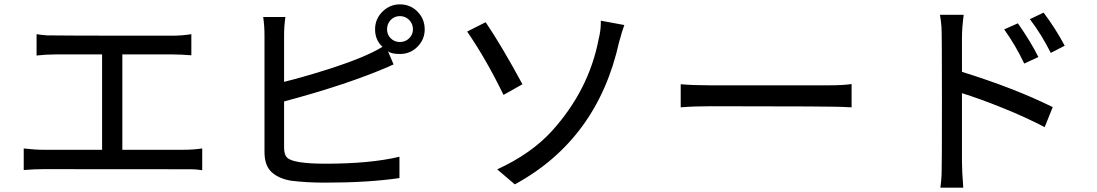

<svg xmlns="http://www.w3.org/2000/svg" viewBox="-20 -824 5040 882"><path d="M909 -42Q884 -46 861 -46.5Q838 -47 179 -47Q140 -47 89 -43V-142Q140 -136 179 -136H449V-574H235Q192 -574 148 -569V-667Q173 -663 196.5 -661.5Q220 -660 771 -660Q815 -660 859 -667V-570Q812 -574 771 -574H542V-136H824Q868 -136 909 -142Z M1473 15Q1387 15 1316 6Q1259 -4 1227 -34Q1195 -64 1195 -126V-662Q1195 -706 1189 -746H1291Q1285 -703 1285 -662V-448Q1370 -469 1475 -502Q1659 -560 1737 -609Q1703 -640 1703 -689Q1703 -737 1737 -770.5Q1771 -804 1817 -804Q1865 -804 1898 -770.5Q1931 -737 1931 -689Q1931 -643 1898 -609.5Q1865 -576 1817 -576Q1776 -576 1762 -589L1788 -528Q1775 -523 1768 -519Q1574 -435 1285 -358V-147Q1285 -112 1300 -99Q1329 -72 1477 -72Q1681 -72 1815 -104V-6Q1672 15 1473 15ZM1817 -631Q1842 -631 1859.5 -648Q1877 -665 1877 -689Q1877 -715 1859.5 -732.5Q1842 -750 1817 -750Q1792 -750 1775 -732.5Q1758 -715 1758 -689Q1758 -665 1775 -648Q1792 -631 1817 -631Z M2293 -388Q2214 -551 2126 -679L2211 -722Q2283 -616 2380 -437ZM2345 23 2264 -46Q2421 -118 2516 -223Q2685 -410 2730 -644Q2740 -684 2740 -719V-729L2848 -709Q2836 -676 2829 -648L2824 -631Q2725 -184 2345 23Z M3892 -331Q3879 -331 3868 -332Q3831 -336 3247 -336Q3168 -336 3107 -331V-437Q3166 -432 3247 -432H3782Q3855 -432 3892 -438Z M4405 38H4300Q4304 8 4305.5 -23.5Q4307 -55 4307 -366Q4307 -670 4305 -698.5Q4303 -727 4298 -756H4407Q4399 -696 4399 -650V-494Q4640 -419 4816 -332L4779 -240Q4691 -286 4584 -329Q4477 -372 4399 -396V-82Q4399 -40 4405 38ZM4685 -532Q4646 -615 4593 -689L4656 -717Q4717 -629 4750 -562ZM4807 -581Q4765 -665 4711 -736L4774 -766Q4829 -693 4871 -614Z"/></svg>

Font: LXGW 975 Gothic SC
Style: Regular
Weight: 400
Version: Version 2.01;February 25, 2021